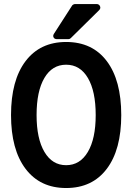

<svg xmlns="http://www.w3.org/2000/svg" viewBox="-20 -924 658 961"><path d="M35.2 -348.1Q35.2 -522 107.9 -617.9Q180.7 -713.9 311 -713.9Q442.4 -713.9 514.6 -617.9Q586.9 -522 586.9 -348.1Q586.9 -174.8 514.4 -78.9Q441.9 17.1 311 17.1Q180.7 17.1 107.9 -79.1Q35.2 -175.3 35.2 -348.1ZM163.1 -348.1Q163.1 -230 202.4 -163.6Q241.7 -97.2 311 -97.2Q380.4 -97.2 419.7 -163.6Q459 -230 459 -348.1Q459 -467.3 419.9 -533.7Q380.9 -600.1 311 -600.1Q241.2 -600.1 202.1 -533.7Q163.1 -467.3 163.1 -348.1ZM265.1 -728Q252.9 -728 248.3 -736.6Q243.7 -745.1 250 -754.9L340.8 -896Q342.3 -898.9 347.2 -901.4Q352.1 -903.8 356 -903.8H462.9Q475.6 -903.8 480.5 -893.1Q485.4 -882.3 476.1 -873L334 -732.9Q329.1 -728 321.8 -728Z"/></svg>

Font: Fragment Mono
Style: Bold
Weight: 700
Designer: Wei Huang based on Nimbus Sans by URW Studio, based on Helvetica by Max Miedinger.
Foundry: Wei Huang
Version: Version 1.011